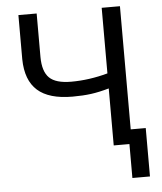

<svg xmlns="http://www.w3.org/2000/svg" viewBox="-59 -762 835 988"><g transform="rotate(-5 358.5 -268.0)"><path d="M675.3 175.3H584.5V-74.7H675.3ZM597.7 -710.9V0H503.4V-294.4Q452.1 -279.8 410.2 -274.2Q368.2 -268.6 314.5 -268.6Q192.9 -268.6 133.8 -321.3Q74.7 -374 73.2 -482.9V-710.9H167.5V-485.4Q168 -411.1 201.4 -378.4Q234.9 -345.7 314.5 -345.7Q407.2 -345.7 503.4 -372.1V-710.9Z"/></g></svg>

Font: Mardoto
Style: Regular
Weight: 400
Designer: Christian Robertson, Vahan Hovhannisyan
Foundry: Google
Version: Version 1.000